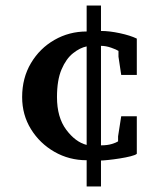

<svg xmlns="http://www.w3.org/2000/svg" viewBox="-20 -593 568 686"><path d="M468.8 -43.5Q464.4 -39.1 447 -34.7Q429.7 -30.3 408 -26.9Q386.2 -23.4 367.2 -21.5Q348.1 -19.5 340.8 -19.5V73.2H289.6V-20.5Q227.1 -20.5 174.6 -50.5Q122.1 -80.6 90.6 -131.6Q59.1 -182.6 59.1 -246.1Q59.1 -314.5 90.6 -367.4Q122.1 -420.4 174.6 -450.4Q227.1 -480.5 289.6 -480.5V-573.2H340.8V-482.4Q370.6 -482.4 408.2 -474.4Q445.8 -466.3 468.8 -455.1V-325.2H413.1L403.3 -390.6V-411.1Q397 -415.5 377.7 -422.4Q358.4 -429.2 340.8 -429.2V-73.7Q363.8 -73.7 379.6 -78.6Q395.5 -83.5 401.9 -87.9V-106L413.1 -177.7H468.8ZM289.6 -75.2V-427.2Q265.6 -422.4 241 -402.8Q216.3 -383.3 200 -345.2Q183.6 -307.1 183.6 -246.1Q183.6 -173.8 216.6 -129.6Q249.5 -85.4 289.6 -75.2Z"/></svg>

Font: Annapurna SIL
Style: Bold
Weight: 700
Designer: Peter Martin, Annie Olsen
Foundry: SIL International
Version: Version 2.000